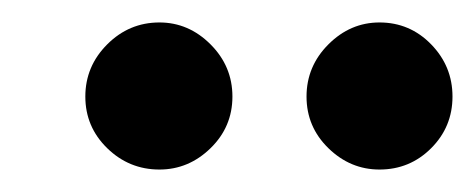

<svg xmlns="http://www.w3.org/2000/svg" viewBox="-20 -737 423 171"><path d="M122 -586Q95 -586 75.5 -605Q56 -624 56 -651Q56 -678 75.5 -697.5Q95 -717 122 -717Q148 -717 167.5 -697.5Q187 -678 187 -651Q187 -624 167.5 -605Q148 -586 122 -586ZM318 -586Q292 -586 272.5 -605Q253 -624 253 -651Q253 -678 272.5 -697.5Q292 -717 318 -717Q345 -717 364 -697.5Q383 -678 383 -651Q383 -624 364 -605Q345 -586 318 -586Z"/></svg>

Font: Oakes Grotesk Medium
Style: Italic
Weight: 500
Italic angle: -8°
Designer: Samuel Oakes
Foundry: Samuel Oakes
Version: Version 1.000;PS 001.000;hotconv 1.0.88;makeotf.lib2.5.64775